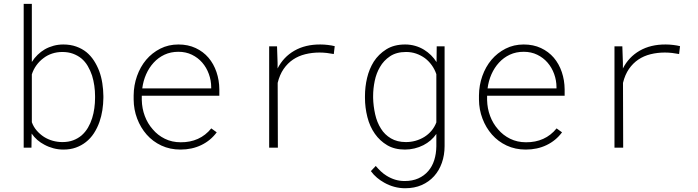

<svg xmlns="http://www.w3.org/2000/svg" viewBox="-20 -770 3641 1001"><path d="M519 -259.3V-269.5Q518.6 -303.2 513.4 -336.4Q508.3 -369.6 497.1 -399.9Q485.8 -429.2 469.5 -454.3Q453.1 -479.5 430.7 -498Q407.7 -516.6 377.4 -527.3Q347.2 -538.1 310.1 -538.1Q283.7 -538.1 259.3 -531.5Q234.9 -524.9 213.4 -512.7Q193.4 -501 176 -484.1Q158.7 -467.3 146 -446.8V-750H103.5V0H144L145 -73.7Q157.7 -55.2 174.6 -40.5Q191.4 -25.9 211.4 -15.6Q233.9 -3.4 259 3.2Q284.2 9.8 311 9.8Q346.7 9.8 375.7 -0.7Q404.8 -11.2 427.7 -29.3Q452.1 -48.3 469.7 -75.4Q487.3 -102.5 498.5 -134.3Q508.8 -163.6 513.7 -195.6Q518.6 -227.5 519 -259.3ZM475.6 -269.5V-259.3Q475.6 -232.9 471.9 -206.1Q468.3 -179.2 460.4 -153.8Q452.1 -127.4 438.5 -104.2Q424.8 -81.1 405.3 -64Q386.2 -47.9 361.6 -38.6Q336.9 -29.3 305.7 -29.3Q279.8 -29.3 255.1 -36.1Q230.5 -43 209.5 -56.2Q188.5 -69.8 171.6 -89.1Q154.8 -108.4 146 -132.8V-382.3Q154.3 -408.2 169.9 -429.7Q185.5 -451.2 206.5 -466.8Q226.6 -482.4 251.7 -490.7Q276.9 -499 304.7 -499Q335.9 -499 360.4 -490Q384.8 -481 403.8 -465.8Q423.8 -449.2 437.5 -425.8Q451.2 -402.3 460 -376Q467.8 -350.6 471.7 -323.2Q475.6 -295.9 475.6 -269.5Z M920.9 9.8Q981 9.8 1029.5 -13.7Q1078.1 -37.1 1109.9 -80.1L1081.5 -100.6Q1051.8 -64 1011.5 -45.9Q971.2 -27.8 921.9 -28.3Q876.5 -28.3 839.4 -46.6Q802.2 -64.9 776.4 -95.7Q749.5 -126 734.9 -165.3Q720.2 -204.6 719.2 -248.5V-271H1123.5V-304.2Q1123 -352.1 1108.6 -394.5Q1094.2 -437 1066.9 -469.2Q1039.6 -501 1000 -519.5Q960.4 -538.1 910.2 -538.1Q858.4 -538.1 815.7 -516.4Q772.9 -494.6 742.2 -458.5Q711.4 -421.9 694.3 -373.5Q677.2 -325.2 676.8 -272.5V-251Q677.2 -198.7 695.1 -151.6Q712.9 -104.5 744.6 -68.4Q776.4 -32.2 821.3 -11.2Q866.2 9.8 920.9 9.8ZM910.2 -500Q949.2 -500 980.7 -484.6Q1012.2 -469.2 1034.2 -443.8Q1056.6 -418 1068.8 -384.3Q1081.1 -350.6 1081.1 -314.9V-309.1H721.7Q726.6 -348.1 741.9 -382.8Q757.3 -417.5 781.2 -443.4Q805.2 -469.7 837.6 -484.9Q870.1 -500 910.2 -500Z M1650.4 -538.1Q1571.8 -538.6 1514.6 -505.6Q1457.5 -472.7 1427.2 -413.1V-441.9L1424.3 -528.3H1383.3V0H1428.7L1427.7 -337.9Q1438 -380.4 1458.7 -410.4Q1479.5 -440.4 1507.8 -459.5Q1536.1 -478.5 1571.5 -487.3Q1606.9 -496.1 1645.5 -496.1Q1665 -496.1 1683.8 -493.9Q1702.6 -491.7 1720.2 -488.3L1725.1 -529.3Q1710 -533.2 1689.9 -535.6Q1669.9 -538.1 1650.4 -538.1Z M1882.8 -269.5V-259.3Q1882.8 -209.5 1895.3 -159.9Q1907.7 -110.4 1934.6 -72.3Q1960.4 -35.6 1998.8 -12.9Q2037.1 9.8 2091.3 9.8Q2116.2 9.8 2140.9 3.9Q2165.5 -2 2187.5 -13.2Q2207.5 -23.4 2224.9 -38.3Q2242.2 -53.2 2254.9 -71.8V-7.3Q2254.4 31.7 2243.9 64.9Q2233.4 98.1 2212.4 122.1Q2191.4 146.5 2160.6 160.2Q2129.9 173.8 2089.4 173.8Q2063 173.8 2039.6 166.5Q2016.1 159.2 1995.1 146Q1980 136.7 1966.1 123.8Q1952.1 110.8 1939 95.2L1913.6 122.1Q1927.7 141.6 1945.6 156.5Q1963.4 171.4 1982.9 182.1Q2007.8 196.3 2035.6 203.9Q2063.5 211.4 2091.8 211.4Q2140.6 211.4 2178.5 194.8Q2216.3 178.2 2243.2 148.4Q2269.5 119.1 2283.7 78.9Q2297.9 38.6 2297.9 -8.3V-528.3H2256.8L2255.9 -446.3Q2243.7 -465.8 2227.1 -482.2Q2210.4 -498.5 2191.4 -510.3Q2169.4 -523.9 2144.3 -531Q2119.1 -538.1 2092.3 -538.1Q2034.2 -538.1 1993.9 -512.7Q1953.6 -487.3 1928.7 -448.7Q1904.8 -410.2 1893.8 -363.8Q1882.8 -317.4 1882.8 -269.5ZM1925.3 -259.3V-269.5Q1925.3 -308.1 1933.6 -348.1Q1941.9 -388.2 1960.9 -420.4Q1980 -454.1 2013.4 -476.6Q2046.9 -499 2097.2 -499Q2125 -499 2149.7 -490.5Q2174.3 -481.9 2195.3 -466.8Q2215.3 -451.7 2230.7 -430.4Q2246.1 -409.2 2254.9 -383.3V-131.8Q2245.6 -107.4 2229.5 -88.4Q2213.4 -69.3 2192.4 -56.2Q2170.9 -43 2146.5 -36.1Q2122.1 -29.3 2096.2 -29.3Q2050.8 -29.3 2018.1 -48.6Q1985.4 -67.9 1966.3 -99.1Q1945.3 -131.8 1935.8 -174.8Q1926.3 -217.8 1925.3 -259.3Z M2721.2 9.8Q2781.2 9.8 2829.8 -13.7Q2878.4 -37.1 2910.2 -80.1L2881.8 -100.6Q2852.1 -64 2811.8 -45.9Q2771.5 -27.8 2722.2 -28.3Q2676.8 -28.3 2639.6 -46.6Q2602.5 -64.9 2576.7 -95.7Q2549.8 -126 2535.2 -165.3Q2520.5 -204.6 2519.5 -248.5V-271H2923.8V-304.2Q2923.3 -352.1 2908.9 -394.5Q2894.5 -437 2867.2 -469.2Q2839.8 -501 2800.3 -519.5Q2760.7 -538.1 2710.4 -538.1Q2658.7 -538.1 2616 -516.4Q2573.2 -494.6 2542.5 -458.5Q2511.7 -421.9 2494.6 -373.5Q2477.5 -325.2 2477.1 -272.5V-251Q2477.5 -198.7 2495.4 -151.6Q2513.2 -104.5 2544.9 -68.4Q2576.7 -32.2 2621.6 -11.2Q2666.5 9.8 2721.2 9.8ZM2710.4 -500Q2749.5 -500 2781 -484.6Q2812.5 -469.2 2834.5 -443.8Q2856.9 -418 2869.1 -384.3Q2881.3 -350.6 2881.3 -314.9V-309.1H2522Q2526.9 -348.1 2542.2 -382.8Q2557.6 -417.5 2581.5 -443.4Q2605.5 -469.7 2637.9 -484.9Q2670.4 -500 2710.4 -500Z M3450.7 -538.1Q3372.1 -538.6 3314.9 -505.6Q3257.8 -472.7 3227.5 -413.1V-441.9L3224.6 -528.3H3183.6V0H3229L3228 -337.9Q3238.3 -380.4 3259 -410.4Q3279.8 -440.4 3308.1 -459.5Q3336.4 -478.5 3371.8 -487.3Q3407.2 -496.1 3445.8 -496.1Q3465.3 -496.1 3484.1 -493.9Q3502.9 -491.7 3520.5 -488.3L3525.4 -529.3Q3510.3 -533.2 3490.2 -535.6Q3470.2 -538.1 3450.7 -538.1Z"/></svg>

Font: Roboto Mono ExtraLight
Style: Regular
Weight: 250
Monospace: yes
Designer: Google
Version: Version 3.000